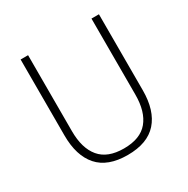

<svg xmlns="http://www.w3.org/2000/svg" viewBox="-150 -771 894 914"><g transform="rotate(-30 297.0 -314.5)"><path d="M296.5 10Q187.5 10 134.5 -50Q81.5 -110 81.5 -221.5V-639H122.5V-221Q122.5 -127.5 164.8 -76.8Q207 -26 296.5 -26Q387 -26 429 -76.8Q471 -127.5 471 -221V-639H512V-221.5Q512 -110 458.8 -50Q405.5 10 296.5 10Z"/></g></svg>

Font: Anek Tamil Medium ExtraLight
Style: Regular
Weight: 250
Version: Version 1.003